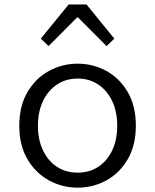

<svg xmlns="http://www.w3.org/2000/svg" viewBox="-20 -842 707 875"><path d="M334 13.2Q263.7 13.2 202.9 -20Q142.1 -53.2 105 -116.5Q67.9 -179.7 67.9 -269Q67.9 -358.9 105 -422.1Q142.1 -485.4 202.9 -518.6Q263.7 -551.8 334 -551.8Q404.3 -551.8 464.8 -518.6Q525.4 -485.4 562.3 -422.1Q599.1 -358.9 599.1 -269Q599.1 -179.7 562.3 -116.5Q525.4 -53.2 464.8 -20Q404.3 13.2 334 13.2ZM334 -55.2Q387.7 -55.2 428.2 -82Q468.8 -108.9 491.5 -157Q514.2 -205.1 514.2 -269Q514.2 -332.5 491.5 -380.9Q468.8 -429.2 428.2 -456.5Q387.7 -483.9 334 -483.9Q279.8 -483.9 239.3 -456.5Q198.7 -429.2 175.8 -380.9Q152.8 -332.5 152.8 -269Q152.8 -205.1 175.8 -157Q198.7 -108.9 239.3 -82Q279.8 -55.2 334 -55.2ZM201.2 -631.8 166 -666 293 -821.8H374L501 -666L465.8 -631.8L335.9 -762.2H331.1Z"/></svg>

Font: Shanggu Mono N
Style: Regular
Weight: 350
Designer: GuiWonder
Version: Version 1.021